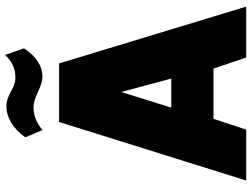

<svg xmlns="http://www.w3.org/2000/svg" viewBox="-136 -847 983 751"><g transform="rotate(-90 355.5 -471.5)"><path d="M430.2 -796.9Q409.2 -796.9 371.6 -814.5Q334 -832 314 -832Q287.1 -832 266.4 -823.7Q245.6 -815.4 222.2 -796.9L193.8 -863.8Q247.1 -938 317.9 -938Q340.8 -938 372.6 -920.4Q404.3 -902.8 423.8 -902.8H429.7Q478 -902.8 516.1 -942.9L542 -869.1Q494.1 -796.9 430.2 -796.9ZM423.8 -293 371.1 -488.8 310.1 -293ZM705.1 0H505.9L462.9 -127.9H266.1L224.1 0H24.9L253.9 -731.9H482.9Z"/></g></svg>

Font: Squarion Black
Style: Regular
Weight: 900
Designer: Natanael Gama
Version: Version 1.00;September 12, 2019;FontCreator 11.5.0.2425 64-b